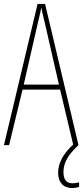

<svg xmlns="http://www.w3.org/2000/svg" viewBox="-20 -734 420 971"><path d="M301 136C301 88 325 48 377 0L208 -714H170L0 0H26L94 -281H284L350 -3C303 40 274 88 274 140C274 189 301 217 345 217C359 217 372 214 380 211V188C374 190 358 193 346 193C316 193 301 174 301 136ZM208 -612 278 -306H100L170 -612C178 -646 183 -666 189 -695C195 -666 200 -645 208 -612Z"/></svg>

Font: Noto Sans Sinhala ExtraCondensed Thin
Style: Regular
Weight: 100
Width: 2
Designer: Jelle Bosma - Monotype Design Team
Foundry: Monotype Imaging Inc.
Version: Version 2.006